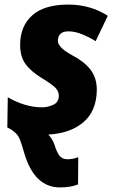

<svg xmlns="http://www.w3.org/2000/svg" viewBox="-20 -579 505 839"><path d="M242 240Q288 240 321 227L322 108Q311 112 299.5 114.5Q288 117 275 117Q252 117 240 101.5Q228 86 218 53Q208 26 191 9Q287 4 344.5 -45Q402 -94 403 -186Q403 -239 375.5 -274.5Q348 -310 298 -336Q233 -371 233 -400Q233 -442 279 -442Q308 -442 339.5 -429Q371 -416 398 -399L451 -510Q375 -559 278 -559Q174 -559 121 -512Q68 -465 68 -382Q68 -331 92 -298.5Q116 -266 164 -237Q210 -209 223.5 -194Q237 -179 237 -161Q237 -132 212.5 -121Q188 -110 165 -110Q90 -110 14 -154L12 -22Q19 -18 25 -15Q31 -12 37 -7Q58 8 66.5 29.5Q75 51 86 90Q130 240 242 240Z"/></svg>

Font: Noto Sans Display Extra
Style: Italic
Weight: 800
Italic angle: -12°
Designer: Monotype Design Team
Foundry: Monotype Imaging Inc.
Version: Version 1.900